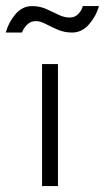

<svg xmlns="http://www.w3.org/2000/svg" viewBox="-88 -626 354 646"><path d="M32.5 -555Q15.5 -555 3.2 -543Q-9 -531 -14 -516.5H-68.5Q-59.5 -550.5 -36.2 -578Q-13 -605.5 20 -605.5Q45.5 -605.5 67.5 -595.8Q89.5 -586 108.8 -576.5Q128 -567 146.5 -567Q164 -567 175.5 -579Q187 -591 190.5 -605.5H245Q235.5 -571.5 211.5 -544Q187.5 -516.5 154.5 -516.5Q128.5 -516.5 106 -526.2Q83.5 -536 65.5 -545.5Q47.5 -555 32.5 -555ZM53.5 0V-410.5H107V0Z"/></svg>

Font: League Spartan Light
Style: Regular
Weight: 277
Foundry: The League of Moveable Type
Version: Version 2.002